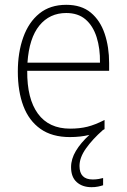

<svg xmlns="http://www.w3.org/2000/svg" viewBox="-20 -559 527 797"><path d="M310 130Q310 186 365 186Q378 186 389.5 184Q401 182 408 180V210Q399 213 387 215.5Q375 218 360 218Q322 218 298.5 197Q275 176 275 135Q275 101 295 67.5Q315 34 351 1Q314 10 270 10Q196 10 148 -24Q100 -58 77 -119Q54 -180 54 -262Q54 -341 76.5 -404Q99 -467 143.5 -503Q188 -539 255 -539Q318 -539 357 -506.5Q396 -474 414.5 -419Q433 -364 433 -297V-265H93Q92 -149 137.5 -87Q183 -25 271 -25Q311 -25 343 -33Q375 -41 414 -61V-23Q410 -21 407 -19Q364 19 337 57Q310 95 310 130ZM255 -505Q186 -505 143.5 -453Q101 -401 94 -299H395Q396 -358 381 -405Q366 -452 335 -478.5Q304 -505 255 -505Z"/></svg>

Font: Noto Sans Arabic UI SmCn XLt
Style: Regular
Weight: 200
Width: 4
Designer: Monotype Design Team, Nadine Chahine and Nizar Qandah
Foundry: Monotype Imaging Inc.
Version: Version 2.010; ttfautohint (v1.8.4.7-5d5b)